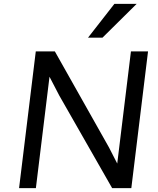

<svg xmlns="http://www.w3.org/2000/svg" viewBox="-20 -978 820 998"><path d="M437.5 -782.2 574.7 -958H690.4L512.7 -782.2ZM79.1 0 166 -710.9H265.1L546.9 -210.9L589.4 -127.9L660.6 -710.9H749.5L662.6 0H563L288.1 -481.4L237.3 -579.1L166.5 0Z"/></svg>

Font: Ride
Style: Italic
Weight: 400
Version: Version 3.000